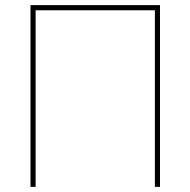

<svg xmlns="http://www.w3.org/2000/svg" viewBox="-20 -730 744 750"><path d="M99.1 0V-710H605V0H585V-689.9H119.1V0Z"/></svg>

Font: Rawline Thin
Style: Regular
Weight: 250
Designer: Matt McInerney, Pablo Impallari, Rodrigo Fuenzalida
Foundry: Matt McInerney, Pablo Impallari, Rodrigo Fuenzalida
Version: Version 4.020;PS 004.020;hotconv 1.0.88;makeotf.lib2.5.64775